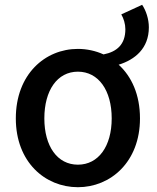

<svg xmlns="http://www.w3.org/2000/svg" viewBox="-20 -768 654 801"><path d="M305 -81C219 -81 165 -158 165 -274C165 -391 219 -469 305 -469C391 -469 446 -391 446 -274C446 -158 391 -81 305 -81ZM486 -708C496 -691 503 -668 503 -646C503 -583 468 -552 412 -541C379 -556 342 -564 305 -564C168 -564 46 -458 46 -274C46 -92 168 13 305 13C441 13 564 -92 564 -274C564 -373 529 -449 475 -498C543 -519 601 -566 601 -654C601 -689 589 -724 573 -748Z"/></svg>

Font: Noto Sans Japanese Medium
Style: Regular
Weight: 500
Designer: Ryoko NISHIZUKA (kana & ideographs); Paul D. Hunt (Latin, Greek & Cyrillic); Wenlong ZHANG (bopomofo); Sandoll Communica
Foundry: Adobe Systems Incorporated
Version: Version 1.000;PS 1;hotconv 1.0.78;makeotf.lib2.5.61930